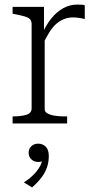

<svg xmlns="http://www.w3.org/2000/svg" viewBox="-20 -539 418 838"><path d="M350 -516V-456Q342 -458 333.5 -459.5Q325 -461 316.5 -462Q308 -463 300 -463Q278 -463 259 -455.5Q240 -448 224.5 -434Q209 -420 195 -397.5Q181 -375 166 -344L164 -391Q181 -430 204 -458.5Q227 -487 255.5 -503Q284 -519 317 -519Q326 -519 336 -518.5Q346 -518 350 -516ZM35 0V-31H37Q72 -31 95 -38Q118 -45 118 -66V-434Q118 -448 110.5 -455.5Q103 -463 87 -467.5Q71 -472 46 -477L35 -479V-509H172V-387L175 -390V-63Q175 -50 189 -43Q203 -36 222.5 -33.5Q242 -31 256 -31H273V0ZM120 279 84 257Q108 242 125.5 224.5Q143 207 153.5 188.5Q164 170 164 154L176 152Q172 160 165 164Q158 168 148 168Q129 168 117 156.5Q105 145 105 128Q105 110 117 99Q129 88 146 88Q167 88 180 101.5Q193 115 193 142Q193 168 185 191.5Q177 215 160.5 236.5Q144 258 120 279Z"/></svg>

Font: Roboto Serif 36pt ExtraLight
Style: Regular
Weight: 250
Designer: Greg Gazdowicz
Foundry: Commercial Type
Version: Version 1.008